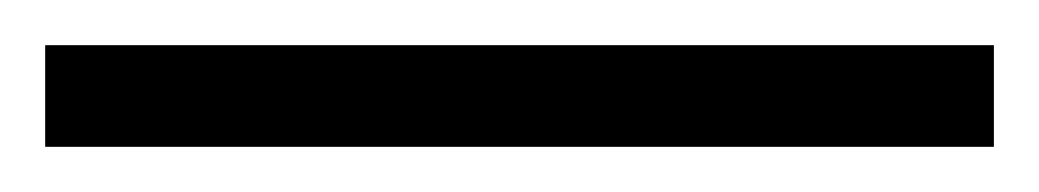

<svg xmlns="http://www.w3.org/2000/svg" viewBox="-24 -825 460 85"><path d="M416 -760V-805H-4V-760Z"/></svg>

Font: Noto Sans Khmer UI ExtraCondensed Light
Style: Regular
Weight: 300
Width: 2
Designer: Danh Hong and the Monotype Design Team
Foundry: Monotype Imaging Inc.
Version: Version 2.002